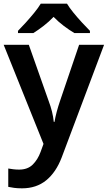

<svg xmlns="http://www.w3.org/2000/svg" viewBox="-20 -786 587 1046"><path d="M0 -542H137L245 -236Q256 -207 263 -179Q270 -151 273 -122H277Q281 -147 289 -177Q297 -207 307 -236L411 -542H547L316 72Q285 153 231.5 196.5Q178 240 100 240Q75 240 57 237.5Q39 235 25 232V132Q36 134 51.5 136Q67 138 84 138Q131 138 158.5 110.5Q186 83 201 42L217 -2ZM345 -766Q358 -744 380.5 -716.5Q403 -689 427 -663Q451 -637 470 -618V-606H385Q358 -622 328 -644.5Q298 -667 272 -694Q246 -667 217.5 -645Q189 -623 162 -606H78V-618Q97 -637 120.5 -663Q144 -689 166.5 -716.5Q189 -744 202 -766Z"/></svg>

Font: Noto Sans SemiBold
Style: Regular
Weight: 600
Designer: Monotype Design Team
Foundry: Monotype Imaging Inc.
Version: Version 2.007